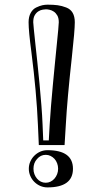

<svg xmlns="http://www.w3.org/2000/svg" viewBox="-20 -774 442 826"><path d="M166 -169.9H189.9L193.8 -238.8Q195.8 -274.4 199.5 -318.8Q203.1 -363.3 207.5 -409.7Q211.9 -456.1 216.3 -501.2Q220.7 -546.4 224.4 -583.3Q228 -620.1 230.5 -645.5Q232.9 -670.9 232.9 -678.2Q232.9 -696.3 226.6 -707.3Q220.2 -718.3 211.4 -724.1Q202.6 -730 193.4 -731.9Q184.1 -733.9 177.7 -733.9Q172.9 -733.9 163.6 -732.4Q154.3 -731 145.3 -725.3Q136.2 -719.7 129.6 -708.7Q123 -697.8 123 -678.2Q123 -672.9 125.5 -648.9Q127.9 -625 131.8 -588.6Q135.7 -552.2 140.6 -507.1Q145.5 -461.9 149.9 -414.8Q154.3 -367.7 158 -322Q161.6 -276.4 163.1 -238.8ZM139.2 -89.8Q124 -73.2 124 -47.9Q124 -35.2 128.2 -24.4Q132.3 -13.7 139.4 -5.4Q146.5 2.9 156 7.6Q165.5 12.2 176.8 12.2Q188 12.2 197.8 7.3Q207.5 2.4 214.6 -5.9Q221.7 -14.2 225.8 -24.9Q230 -35.6 230 -47.9Q230 -60.5 225.8 -71.5Q221.7 -82.5 214.4 -90.6Q207 -98.6 197.3 -103.3Q187.5 -107.9 176.8 -107.9Q154.3 -107.9 139.2 -89.8ZM184.1 -127.9Q293.9 -127.9 293.9 -47.9Q293.9 32.2 184.1 32.2Q168 32.2 153.3 25.9Q138.7 19.5 127.7 8.5Q116.7 -2.4 110.4 -17.1Q104 -31.7 104 -47.9Q104 -64.5 110.4 -78.9Q116.7 -93.3 127.7 -104.2Q138.7 -115.2 153.1 -121.6Q167.5 -127.9 184.1 -127.9ZM257.8 -149.9H147L143.1 -237.8Q137.2 -376 115.2 -548.8Q103 -640.1 103 -678.2Q103 -702.1 112.1 -718.5Q121.1 -734.9 136 -741.9Q150.9 -749 162.4 -751.5Q173.8 -753.9 185.1 -753.9Q210 -753.9 228 -751.5Q246.1 -749 264.6 -741.9Q283.2 -734.9 292.5 -719Q301.8 -703.1 301.8 -678.2Q301.8 -643.1 289.1 -527.8Q269 -345.2 263.2 -237.8Z"/></svg>

Font: Jacques Francois Shadow
Style: Regular
Weight: 400
Designer: Alexei Vanyashin, Nikita Kanarev (i@xarsok.ru)
Foundry: Cyreal (www.cyreal.org)
Version: Version 1.003